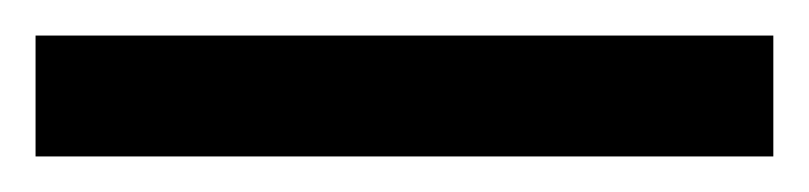

<svg xmlns="http://www.w3.org/2000/svg" viewBox="-22 70 455 108"><path d="M-2 90H413V158H-2Z"/></svg>

Font: lsinhala25
Style: Book
Weight: 400
Designer: Jelle Bosma - Monotype Design Team
Foundry: Monotype Imaging Inc.
Version: Version 2.003